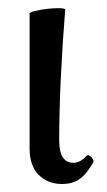

<svg xmlns="http://www.w3.org/2000/svg" viewBox="-20 -449 268 480"><path d="M135 11Q100 11 77 -11.5Q54 -34 54 -78V-415Q54 -418 67.5 -421.5Q81 -425 99 -427Q117 -429 130 -428.5Q143 -428 143 -425Q136 -338 132 -253.5Q128 -169 128 -97Q128 -42 164 -42Q180 -42 196 -59Q201 -64 208.5 -56Q216 -48 213 -43Q196 -13 178.5 -1Q161 11 135 11Z"/></svg>

Font: Junicode
Style: Regular
Weight: 400
Designer: Peter S. Baker
Version: Version 2.100; ttfautohint (v1.8.4)